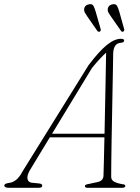

<svg xmlns="http://www.w3.org/2000/svg" viewBox="-44 -891 664 911"><path d="M97.5 -83Q83 -57.5 86.5 -41.8Q90 -26 107 -24L142 -20.5Q156.5 -19 156.5 -9.5Q156.5 0 139.5 0H-2Q-23.5 0 -23.5 -11Q-23.5 -20 -2 -23Q15.5 -24.5 32 -37.2Q48.5 -50 64 -79.5L376 -581.5Q425.5 -647 462.2 -677Q499 -707 530 -707Q545 -707 545 -698.5Q545 -689 529 -688Q494.5 -685.5 493 -637Q493 -615 492 -570Q491 -525 490 -466.5Q489 -408 487.8 -345Q486.5 -282 485.5 -223.5Q484.5 -165 484 -119.8Q483.5 -74.5 483.5 -52.5Q483.5 -37 497.2 -29.2Q511 -21.5 537 -17Q550.5 -16.5 550.5 -8.5Q550.5 0 535 0H370.5Q359 0 359 -8Q359 -14.5 369.5 -16.5L416 -26.5Q445.5 -32 447 -56Q448 -79 449 -128.2Q450 -177.5 451.5 -239.5H192.5ZM392.5 -568.5 203 -256.5H452Q453 -310 454.2 -366.5Q455.5 -423 456.5 -476Q457.5 -529 458.2 -572Q459 -615 459.5 -641Q448.5 -631.5 431 -613Q413.5 -594.5 392.5 -568.5ZM410 -835.5 433.5 -753.5Q435.5 -744.5 430 -741.5Q423 -738 418 -744L369.5 -814Q364 -822.5 359.2 -830.2Q354.5 -838 355 -847Q357.5 -867.5 380 -871Q394 -873 399.5 -863Q405 -853 410 -835.5ZM522 -835.5 545 -753.5Q547.5 -745 541.5 -741.5Q535 -738 530.5 -744L481.5 -814Q475.5 -822.5 471 -830.2Q466.5 -838 467 -847Q469.5 -867.5 491.5 -871Q506 -873 511.5 -863Q517 -853 522 -835.5Z"/></svg>

Font: Fraunces 9pt S000 Thin
Style: Italic
Weight: 100
Italic angle: -16°
Version: Version 1.000; ttfautohint (v1.8.3)